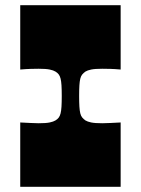

<svg xmlns="http://www.w3.org/2000/svg" viewBox="-20 -720 543 740"><path d="M58 0V-248Q81 -247 98.5 -246Q116 -245 129 -245Q157 -245 171.5 -248Q186 -251 194 -256Q202 -261 206.5 -267Q211 -273 213.5 -283Q216 -293 217 -309Q218 -325 218 -350Q218 -375 217 -391Q216 -407 213.5 -417Q211 -427 206.5 -433Q202 -439 194 -444Q186 -449 171.5 -452Q157 -455 129 -455Q116 -455 98.5 -454.5Q81 -454 58 -452V-700H445V-452Q423 -454 405.5 -454.5Q388 -455 374 -455Q346 -455 331.5 -452Q317 -449 309 -444Q302 -439 297 -433Q292 -427 289.5 -417Q287 -407 286 -391Q285 -375 285 -350Q285 -325 286 -309Q287 -293 289.5 -283Q292 -273 297 -267Q302 -261 309 -256Q317 -251 331.5 -248Q346 -245 374 -245Q388 -245 405.5 -246Q423 -247 445 -248V0Z"/></svg>

Font: Ojuju ExtraBold
Style: Regular
Weight: 800
Designer: Chisaokwu Joboson, Mirko Velimirovic
Foundry: Udi Foundry
Version: Version 1.000